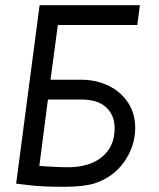

<svg xmlns="http://www.w3.org/2000/svg" viewBox="-20 -707 610 737"><path d="M499 -216Q499 -147 457.5 -87Q416 -27 343 -3Q299 10 228 10Q146 10 102 5L42 -2L132 -687H517L507 -611H202L174 -401H291Q349 -401 396.5 -378Q444 -355 471.5 -313Q499 -271 499 -216ZM420 -215Q420 -265 387.5 -295Q355 -325 292 -325H164L131 -70L179 -67Q219 -65 240 -65Q323 -65 371.5 -104.5Q420 -144 420 -215Z"/></svg>

Font: Bellota
Style: Bold Italic
Weight: 700
Italic angle: -7.5°
Designer: Kemie Guaida
Foundry: Kemie Guaida
Version: Version 4.001